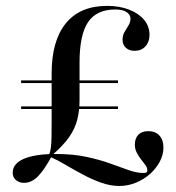

<svg xmlns="http://www.w3.org/2000/svg" viewBox="-20 -602 592 644"><path d="M144.4 -81.5Q149.2 -94.4 150.8 -108.1Q152.4 -121.8 152.8 -142.7Q153.2 -163.7 153.2 -196.8V-355.6Q153.2 -465.3 200.8 -523.8Q248.4 -582.3 339.5 -582.3Q380.6 -582.3 412.9 -569.8Q445.2 -557.3 463.3 -535.5Q481.5 -513.7 481.5 -484.7Q481.5 -461.3 467.7 -446.4Q454 -431.5 431.5 -431.5Q413.7 -431.5 402.4 -441.5Q391.1 -451.6 391.1 -468.5Q391.1 -483.9 398 -495.2Q404.8 -506.5 411.3 -517.3Q417.7 -528.2 417.7 -539.5Q417.7 -552.4 404.8 -561.3Q391.9 -570.2 366.9 -570.2Q304 -570.2 275.4 -527.8Q246.8 -485.5 246.8 -391.9V-266.1Q246.8 -230.6 239.1 -200.4Q231.5 -170.2 211.7 -141.9Q191.9 -113.7 155.6 -82.3ZM60.5 11.3Q44.4 11.3 33.5 2Q22.6 -7.3 22.6 -22.6Q22.6 -53.2 60.1 -69.4Q97.6 -85.5 166.9 -85.5Q225 -85.5 270.2 -75.8Q315.3 -66.1 349.6 -53.6Q383.9 -41.1 411.3 -31.5Q438.7 -21.8 460.5 -21.8Q468.5 -21.8 471.4 -23.8Q474.2 -25.8 474.2 -30.6Q474.2 -39.5 467.7 -48.4Q461.3 -57.3 453.2 -67.3Q445.2 -77.4 438.7 -89.9Q432.3 -102.4 432.3 -116.9Q432.3 -137.9 444 -150Q455.6 -162.1 477.4 -162.1Q500.8 -162.1 514.5 -147.6Q528.2 -133.1 528.2 -107.3Q528.2 -82.3 515.7 -59.3Q503.2 -36.3 482.7 -18.1Q462.1 0 435.5 10.9Q408.9 21.8 380.6 21.8Q350 21.8 318.5 10.5Q287.1 -0.8 256.5 -17.3Q225.8 -33.9 198.4 -50Q171 -66.1 148.4 -75.8L154 -79Q128.2 -31.5 106.9 -10.1Q85.5 11.3 60.5 11.3ZM50.8 -236.3V-245.2H375.8V-236.3ZM50.8 -323.4V-332.3H375.8V-323.4Z"/></svg>

Font: Playfair 144pt SemiCondensed Medium
Style: Regular
Weight: 500
Width: 4
Designer: Claus Eggers Sørensen
Foundry: Claus Eggers Sørensen
Version: Version 2.203